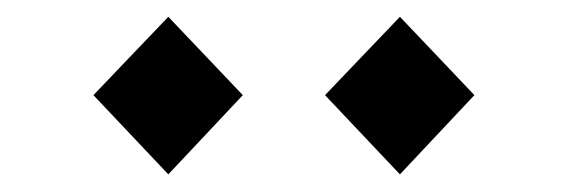

<svg xmlns="http://www.w3.org/2000/svg" viewBox="-20 -824 660 223"><path d="M175.5 -621.5 262 -713.5 175.5 -804.5 88.5 -713.5ZM444.5 -621.5 531 -713.5 444.5 -804.5 357.5 -713.5Z"/></svg>

Font: Monaspace Krypton SemiBold
Style: Regular
Weight: 600
Designer: Riley Cran & the Lettermatic Team
Foundry: Lettermatic
Version: Version 1.200 (Monaspace Krypton)